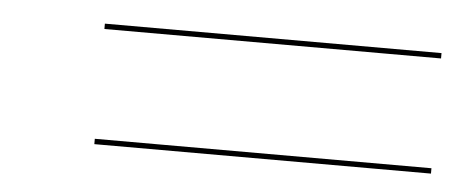

<svg xmlns="http://www.w3.org/2000/svg" viewBox="-27 -510 615 250"><g transform="rotate(5 280.0 -385.0)"><path d="M102 -457V-464H542V-457ZM102 -306.5V-313.5H542V-306.5Z"/></g></svg>

Font: Bodoni Moda 28pt
Style: Italic
Weight: 400
Italic angle: -13°
Designer: Owen Earl
Foundry: indestructible type
Version: Version 2.004